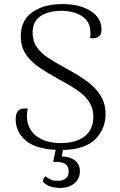

<svg xmlns="http://www.w3.org/2000/svg" viewBox="-20 -723 590 942"><path d="M289 13 283 45Q324 45 348 64.5Q372 84 372 117Q372 154 345 176.5Q318 199 275 199Q219 199 191 169V167Q191 160 194.5 152.5Q198 145 203 142Q216 152 228.5 158Q241 164 264 164Q288 164 302.5 152.5Q317 141 317 118Q317 71 256 71L241 72L253 12Q155 8 106 -34Q57 -76 57 -138Q57 -164 67.5 -177.5Q78 -191 104 -191L116 -190Q112 -174 112 -151Q114 -89 159 -55Q204 -21 279 -21Q352 -21 395 -54Q438 -87 438 -150Q438 -190 419.5 -220Q401 -250 366.5 -275Q332 -300 269 -334Q202 -371 164.5 -398Q127 -425 104.5 -460.5Q82 -496 82 -545Q82 -624 139 -663.5Q196 -703 285 -703Q372 -703 425 -669Q478 -635 478 -577Q478 -560 471.5 -550.5Q465 -541 449 -537Q441 -535 436 -535Q433 -535 421 -537Q424 -548 424 -558Q424 -567 423 -572Q421 -619 381 -644.5Q341 -670 279 -670Q220 -670 180 -644.5Q140 -619 140 -562Q140 -521 161 -491.5Q182 -462 213.5 -441Q245 -420 303 -388Q368 -353 409 -322.5Q450 -292 474 -253Q498 -214 498 -163Q498 -92 448.5 -41Q399 10 289 13Z"/></svg>

Font: Arima Madurai Light
Style: Regular
Weight: 300
Designer: Joana Correia and Natanael Gama
Foundry: NDISCOVER
Version: Version 1.020